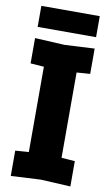

<svg xmlns="http://www.w3.org/2000/svg" viewBox="-96 -919 562 971"><g transform="rotate(10 185.0 -433.0)"><path d="M32 4V-126L101 -131V-569L32 -574V-704L185 -696L338 -704V-574L269 -569V-131L338 -126V4L185 -4ZM35 -762V-870H335V-762Z"/></g></svg>

Font: Tektur SemiCondensed
Style: Bold
Weight: 700
Width: 4
Designer: Adam Jagosz
Foundry: Adam Jagosz
Version: Version 1.005;gftools[0.9.30]